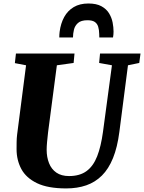

<svg xmlns="http://www.w3.org/2000/svg" viewBox="-20 -1042 804 1072"><path d="M694.5 -677.5 646.5 -306Q635.5 -220 611 -159.5Q586.5 -99 549 -61.8Q511.5 -24.5 461.5 -7.2Q411.5 10 350 10Q247.5 10 186.8 -19.2Q126 -48.5 99.2 -98.2Q72.5 -148 72.5 -209Q72.5 -228 72.8 -248.2Q73 -268.5 75.5 -290L125.5 -677.5L63 -689.5L69 -743H396L391 -690.5L297.5 -677.5L248.5 -304Q245 -275 242.8 -249.2Q240.5 -223.5 240.5 -206Q240.5 -164.5 253.8 -131Q267 -97.5 294.8 -78.2Q322.5 -59 365.5 -59Q425.5 -59 463.2 -86.8Q501 -114.5 522.5 -169.5Q544 -224.5 555 -306L605 -677.5L533.5 -690.5L538.5 -743H764.5L757.5 -690.5ZM473.5 -1022.5Q518.5 -1022.5 546.2 -1007.2Q574 -992 588.8 -967.8Q603.5 -943.5 608.8 -916.5Q614 -889.5 614 -865.5Q614 -857.5 613.2 -849Q612.5 -840.5 611 -833H534.5Q534.5 -838 534.2 -842.8Q534 -847.5 534 -852Q533.5 -875.5 528.2 -892.8Q523 -910 509.2 -919.5Q495.5 -929 468.5 -929Q432.5 -929 415.2 -913.5Q398 -898 392.8 -875.8Q387.5 -853.5 387.5 -833H311Q311 -841.5 311.5 -849.2Q312 -857 313 -865Q319 -911.5 338.5 -947Q358 -982.5 391.8 -1002.5Q425.5 -1022.5 473.5 -1022.5Z"/></svg>

Font: Merriweather Light 18pt Black
Style: Italic
Weight: 900
Italic angle: -7.8°
Version: Version 2.101